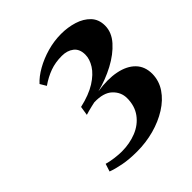

<svg xmlns="http://www.w3.org/2000/svg" viewBox="-143 -1006 693 693"><g transform="rotate(-45 203.0 -660.0)"><path d="M166 -412.5Q125.5 -412.5 95 -418.5Q64.5 -424.5 45 -432L54.5 -461.5Q70 -457 90.8 -454.2Q111.5 -451.5 127.5 -451.5Q167.5 -451.5 201.8 -465.2Q236 -479 256.5 -506.8Q277 -534.5 277 -574.5Q277 -605 253.8 -627Q230.5 -649 182.5 -647.5Q175 -646 165.8 -643.8Q156.5 -641.5 147.5 -639.2Q138.5 -637 131.5 -634.5L137 -669.5Q187.5 -681 219.5 -701.2Q251.5 -721.5 266.5 -745.5Q281.5 -769.5 281.5 -792Q281.5 -821 263.5 -835Q245.5 -849 218 -849Q185 -849 158 -839.2Q131 -829.5 103.5 -810.5L89.5 -834Q107.5 -854 136.8 -870.5Q166 -887 201 -897Q236 -907 272.5 -907Q306.5 -907 337 -897.5Q367.5 -888 386.8 -867.8Q406 -847.5 406 -816Q406 -781.5 379.5 -751.8Q353 -722 310.8 -699.5Q268.5 -677 221 -665Q275.5 -673.5 316.5 -665.2Q357.5 -657 380.5 -633.5Q403.5 -610 403.5 -572Q403 -536.5 383.2 -507.2Q363.5 -478 329.8 -456.8Q296 -435.5 253.8 -424Q211.5 -412.5 166 -412.5Z"/></g></svg>

Font: Merriweather 96pt ExtraBold
Style: Italic
Weight: 800
Italic angle: -7.8°
Version: Version 2.101